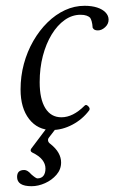

<svg xmlns="http://www.w3.org/2000/svg" viewBox="-20 -436 395 663"><path d="M159 13Q110 13 80.5 -25Q51 -63 51 -127Q51 -173 62.5 -215.5Q74 -258 95 -294.5Q116 -331 144 -358.5Q172 -386 204.5 -401Q237 -416 272 -416Q297 -416 315.5 -410Q334 -404 344.5 -393Q355 -382 355 -368Q355 -353 343 -342Q331 -331 318 -331Q311 -331 307 -333Q303 -335 300 -340Q299 -354 296.5 -362.5Q294 -371 291 -375Q287 -379 279 -382Q271 -385 258 -385Q229 -385 203.5 -367Q178 -349 158.5 -317Q139 -285 128 -243Q117 -201 117 -152Q117 -94 136.5 -62.5Q156 -31 192 -31Q212 -31 232 -41Q252 -51 272 -71Q276 -75 280.5 -72.5Q285 -70 288 -65Q291 -60 288 -55Q265 -24 230 -5.5Q195 13 159 13ZM89 207Q39 207 39 175Q39 163 45 157Q51 151 64 151Q75 151 88 166Q104 180 109 180Q123 180 130 171Q137 162 137 146Q137 130 126 116Q115 102 92 91Q82 86 88 77L146 0H179L149 39Q145 44 146 50Q147 56 154 61Q173 76 182 92Q191 108 191 125Q191 149 175 167.5Q159 186 135.5 196.5Q112 207 89 207Z"/></svg>

Font: Junicode VF
Style: Italic
Weight: 400
Italic angle: -11°
Designer: Peter S. Baker
Version: Version 2.209